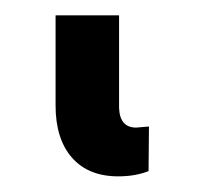

<svg xmlns="http://www.w3.org/2000/svg" viewBox="-20 29 254 248"><path d="M133.8 48.8V168.5Q134.8 193.8 155.8 193.8L172.4 192.4L171.9 250Q154.8 256.8 132.8 256.8Q94.2 256.8 73 232.7Q51.8 208.5 51.8 165.5V48.8Z"/></svg>

Font: Roboto Condensed
Style: Bold
Weight: 700
Designer: Google
Version: Version 2.134; 2016